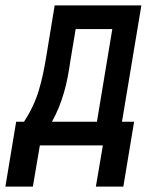

<svg xmlns="http://www.w3.org/2000/svg" viewBox="-71 -540 591 713"><path d="M51 153H-51L-11 -88H18Q36 -115 50 -144.5Q64 -174 73 -204Q82 -234 88.5 -264.5Q95 -295 100 -325L132 -520H454L382 -88H427L387 153H285L311 0H77ZM289 -88 346 -432H210L190 -312Q186 -283 180.5 -254.5Q175 -226 167 -198Q159 -170 148 -142.5Q137 -115 122 -88Z"/></svg>

Font: Iosevka Term Curly SmBd Obl
Style: Regular
Weight: 600
Italic angle: -9°
Designer: Belleve Invis
Foundry: Belleve Invis
Version: Version 32.3.0